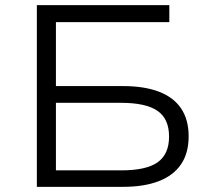

<svg xmlns="http://www.w3.org/2000/svg" viewBox="-20 -725 819 745"><path d="M123 0V-705H637V-639H197V-391H457Q539 -391 596 -369.5Q653 -348 682.5 -304.5Q712 -261 712 -196Q712 -131 682.5 -87.5Q653 -44 596 -22Q539 0 457 0ZM197 -64H451Q548 -64 592 -95.5Q636 -127 636 -195Q636 -264 591 -295Q546 -326 450 -326H197Z"/></svg>

Font: Nunito Sans 7pt SemiExpanded Light
Style: Regular
Weight: 300
Width: 6
Designer: Vernon Adams
Foundry: Vernon Adams
Version: Version 3.101;gftools[0.9.27]